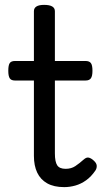

<svg xmlns="http://www.w3.org/2000/svg" viewBox="-20 -750 428 787"><path d="M243 17Q201 17 173.5 1.5Q146 -14 132.5 -42.5Q119 -71 119 -111V-420H41Q26 -420 20 -429Q14 -438 14 -460Q14 -483 20 -491.5Q26 -500 41 -500H119V-704Q119 -717 129.5 -723.5Q140 -730 161 -730Q183 -730 194 -723.5Q205 -717 205 -704V-500H331Q346 -500 352.5 -491.5Q359 -483 359 -460Q359 -438 352.5 -429Q346 -420 331 -420H205V-121Q205 -87 214.5 -72.5Q224 -58 249 -58Q272 -58 288.5 -69Q305 -80 323 -96Q335 -107 345.5 -103.5Q356 -100 365 -91Q376 -81 376.5 -70.5Q377 -60 371 -51Q354 -26 333 -11Q312 4 289 10.5Q266 17 243 17Z"/></svg>

Font: Playwrite HU
Style: Regular
Weight: 400
Designer: Veronika Burian, José Scaglione
Foundry: TypeTogether
Version: Version 1.002